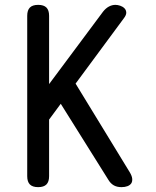

<svg xmlns="http://www.w3.org/2000/svg" viewBox="-20 -760 640 790"><path d="M182 -35Q182 -12 171 -1Q160 10 137 10Q114 10 103 -1Q92 -12 92 -35V-695Q92 -718 103 -729Q114 -740 137 -740Q160 -740 171 -729Q182 -718 182 -695V-414L404 -712Q415 -726 428 -733Q441 -740 455 -740Q464 -740 474.5 -736.5Q485 -733 492 -726Q499 -719 499.5 -708.5Q500 -698 489 -684L291 -416L514 -51Q523 -36 524 -24.5Q525 -13 520 -5.5Q515 2 504.5 6Q494 10 480 10Q461 10 448 2.5Q435 -5 426 -20L230 -333L182 -268Z"/></svg>

Font: Maple Mono Normal
Style: Regular
Weight: 400
Monospace: yes
Designer: subframe7536
Version: Version 7.000